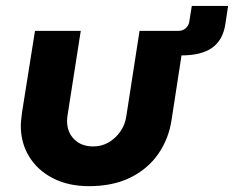

<svg xmlns="http://www.w3.org/2000/svg" viewBox="-20 -617 791 649"><path d="M606.3 -512.7 560 -212Q550.3 -147.3 514.7 -96.3Q479 -45.3 420.2 -16.5Q361.3 12.3 281 12.3Q211 12.3 159 -14.5Q107 -41.3 78.7 -87.5Q50.3 -133.7 50.3 -192Q50.3 -201.7 51.8 -213.8Q53.3 -226 54.3 -236L98.3 -512.7H253L208.7 -229.7Q207.7 -224.3 207.2 -218.3Q206.7 -212.3 206.7 -208Q206.7 -170.3 230.8 -146.2Q255 -122 295.3 -122Q323.7 -122 347.2 -135.7Q370.7 -149.3 386.8 -172.5Q403 -195.7 407 -224.3L451.7 -512.7ZM532.7 -429.7 545.3 -512.7H583.3Q598.7 -512.7 608.7 -522.5Q618.7 -532.3 620 -545L628.3 -597H751L742 -537Q734 -482 697.5 -455.8Q661 -429.7 593.3 -429.7Z"/></svg>

Font: MuseoModerno Thin
Style: Italic
Weight: 100
Italic angle: -9°
Designer: Pablo Cosgaya, Héctor Gatti, Marcela Romero, and the Authors of The MuseoModerno Project.
Foundry: Omnibus-Type Team
Version: Version 1.003